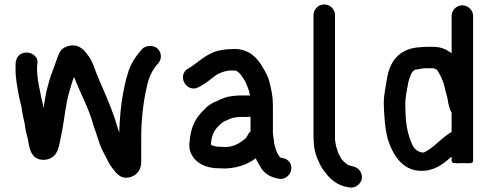

<svg xmlns="http://www.w3.org/2000/svg" viewBox="-20 -736 2203 866"><path d="M413.3 -409.8C409.8 -420 405.4 -431.8 399.8 -445.9C387.6 -474.4 377.1 -487.7 360.2 -507C340.9 -527.6 316.7 -535.8 290.8 -529C270.4 -524.4 255.1 -513.3 247.4 -496.9C236.2 -472 235.9 -465.6 224.4 -435C211 -400.2 206.8 -389.1 197.3 -353.9C188.2 -324.5 182.1 -285.1 176 -247.7C172.3 -276.8 167.1 -287.4 161.9 -317.4C154.6 -353.7 147 -389.8 147 -427C147 -437.5 147.8 -442.5 148.9 -451.2C153.9 -488.5 103.8 -513.1 70.3 -490C49.7 -474.7 50 -453.8 50 -427C50 -381.6 58.2 -340.8 66.1 -299.6C71.7 -269.8 77 -261.9 79 -239.3L79.1 -239.1C81.6 -220.4 87.1 -196 91.1 -179.6L95.1 -152.1C99.7 -125.6 106.5 -112.2 109 -89H109.1C113.4 -65 119.4 -44.7 136 -28L136.4 -28.3C150.2 -17.3 168.2 -13.2 185.2 -15.5C247.2 -24.5 246.1 -85.1 257 -130.1C267.3 -179.3 271.8 -225.8 281.9 -278.6C288.9 -313.4 296.5 -333.3 304.6 -363.5C306.6 -369.5 310 -378.5 314 -389.3C341.1 -317.5 380.2 -249.9 400.6 -173.9C411 -143.8 420.6 -114.2 430.8 -84.1C441 -56.1 448.7 -46.5 459.1 -25.1C468.2 -5 477.7 10.4 491 28C502.7 42.2 521.1 68 551.4 65.5C594.5 62.1 617 31.6 617 -5V-119C617 -193 626.4 -275.2 639.8 -333.8C649.3 -382.1 662.3 -412.4 686.3 -442.2L694.2 -451.1C712.4 -472.4 707.7 -502.8 688.3 -519C667.5 -534.6 635 -530.3 619.8 -513.8L611.7 -504C590.4 -478.6 574.3 -455.2 561.5 -420.8L553.1 -392.9C545.9 -371.1 539.3 -335.4 534.3 -310.4C526.2 -270.1 519.1 -194.7 517.7 -137.9C510.9 -157.7 504.3 -180.5 497.5 -202.2C475.7 -266.8 448.8 -324.3 423.6 -384Z M969.4 -74H969C952.9 -74 937.6 -78.4 931.2 -84C931.2 -84.3 931.2 -84.6 931.2 -84.9C931.2 -85.6 931.4 -88 931.7 -91.4C936.6 -138.4 953.7 -159.6 983.9 -183.8C991.6 -189.9 1010.4 -196.4 1023.5 -202.5C1033 -205.9 1054.4 -208.5 1068 -208.5H1097.8C1102.2 -208.5 1104.1 -208.6 1110 -209.9V-143.2C1105.1 -139.1 1100.8 -134.1 1098 -128.5L1092.7 -118.2C1091.8 -116.5 1090.6 -114.9 1087.7 -111.5C1064.2 -92.9 1037.9 -73 995.6 -73C986.5 -73 977.7 -73.3 969.4 -74ZM1133.4 -22.2C1139.7 -7.5 1148.5 4.7 1155.6 17.9C1172 48.6 1203.9 65.4 1242.7 71L1243 71C1283.3 73.4 1311.3 23 1282.5 -8.6C1269.8 -22.5 1258.9 -21 1243.2 -26.1C1229.5 -43.5 1223.1 -61.3 1216.8 -88.6L1214.9 -105.7C1213.5 -118.5 1210.9 -126.5 1210.9 -139V-261.6C1210.9 -302.6 1203.6 -333.6 1195.7 -364.4C1188.2 -396.3 1173 -418.8 1159 -442.2C1136.5 -478.2 1100.6 -515 1038.2 -515C1015.5 -515 997.1 -513.6 977.1 -509.9C910.3 -497.9 874.8 -453.2 830.8 -428.1C774.2 -397.9 820.9 -313.6 875.8 -342.8C900.9 -355.3 916.7 -367.9 938 -384.8C958.3 -401.8 981.7 -414.2 1016.3 -418H1042.2C1053.5 -414.1 1062.1 -404.5 1070.7 -392.4C1078.5 -379.8 1085.6 -372.2 1090.2 -360C1097.3 -341.2 1105 -325.5 1107.4 -304.6C1105.9 -304.9 1100.8 -305.5 1097.8 -305.5H1068C1048.9 -305.5 1023.1 -302.7 1007.5 -299.4C985.6 -294 972.3 -285.4 954.1 -278.5C938.9 -272.2 925.6 -264.3 914.3 -254.6L892 -232.8C862 -200.9 843.9 -167.8 837 -113.4C832.1 -81 832.2 -60.7 844.7 -37.7C863.3 -1.3 908.8 23 964.5 23C975.3 23.7 985.9 24 996.7 24H996.9L997.1 24C1054.9 21 1098.3 4.8 1133.4 -22.2Z M1553 108.9C1591.9 117.8 1629.7 74.7 1604.3 35.9C1590.4 14.7 1570 14.9 1550.8 8.7C1538.4 0.5 1519.8 -14.9 1515.4 -27.7L1507.3 -42.5L1503.6 -51.6L1499.6 -65.2C1495.2 -76.7 1493.3 -88.8 1491 -104.5V-667.5C1491 -694.1 1469.1 -716 1442.5 -716C1415.9 -716 1394 -694.1 1394 -667.5V-118.8C1394 -111.4 1394.2 -105.8 1395 -97.9C1395.2 -61.9 1407.5 -26.2 1420.8 -0.1L1427.8 13.9C1432.1 22.5 1438 31.2 1445.6 40.2C1470.5 73.3 1501.2 101.1 1553 108.9Z M1894.8 -428H1936.9C1940.1 -426.7 1946.6 -423.5 1951.2 -421C1956.2 -413.8 1962.2 -402.5 1968.3 -391.4L1972.4 -382.1C1973.8 -377.7 1975.2 -374 1978 -367.8L1982.1 -356.6C1986.1 -338.5 1991.9 -314.4 1998.2 -293.8C2001.3 -275 2004.6 -246.9 2017 -229V-140.8C1974.2 -116.5 1948.7 -82.6 1909.4 -57.6C1903.1 -53.5 1892.4 -48 1888.8 -48H1884.1C1863.1 -52.1 1850.4 -63 1841.2 -79.7C1821.3 -121.4 1809 -174.5 1809 -236.5V-236.8L1809 -237C1808.3 -246.2 1808 -255.3 1808 -264.5C1808 -290.5 1812.4 -315.7 1816.8 -337.8C1820.2 -351.5 1820.4 -362.4 1823.6 -372.1L1829.1 -388.6C1835.5 -406.7 1843.7 -423 1862.4 -423H1863.7C1873.2 -425.8 1880.4 -426.6 1894.8 -428ZM2114 -663.5C2114 -690.1 2091.2 -712 2065 -712C2038.7 -712 2017 -689.8 2017 -663.5V-495.5C2011.7 -499.8 2002.6 -506.1 1993 -511.1C1970 -522.6 1954.5 -525 1927.4 -525H1908.6C1893.6 -525 1875.5 -523.3 1862.6 -522C1776.5 -513 1737 -455.1 1725.1 -379.4C1720.9 -346.7 1711 -311.7 1711 -271.3C1711 -260.7 1711.3 -250.2 1712 -239.7L1714 -208.5C1716.3 -172.7 1720.8 -141.7 1728.3 -110.6C1750.9 -40.7 1796.1 48.3 1905.6 32.9C1955.8 24.6 1987.7 -4.6 2017 -29.4V-10.5C2017 2.2 2038.1 0.8 2051.3 0C2056.7 0.1 2061.9 0 2066.6 -0.1C2071.4 0 2076.7 0.1 2082.1 0C2094.3 0.7 2114 1.9 2114 -10.3Z"/></svg>

Font: HoneyBee
Style: Blk
Weight: 700
Foundry: Cannot Into Space Fonts
Version: Version 0.89